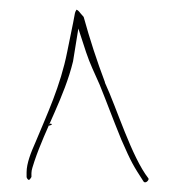

<svg xmlns="http://www.w3.org/2000/svg" viewBox="-20 -666 371 397"><path d="M35 -300C35 -299 37 -294 40 -294C41 -294 44 -298 45 -300V-308C45 -315 48 -322 51 -332C74 -401 113 -465 131 -539L142 -607L158 -558C166 -534 175 -516 186 -491C203 -449 211 -426 231 -377C252 -329 256 -323 276 -292C280 -284 289 -294 287 -297C252 -342 222 -441 197 -495V-496C180 -541 166 -584 153 -631L146 -639C143 -643 141 -645 138 -646C138 -645 136 -643 135 -639C130 -611 125 -590 119 -559C105 -488 77 -429 53 -371C44 -351 35 -328 35 -310ZM81 -408C82 -410 87 -412 87 -408C87 -408 81 -406 81 -406C81 -406 81 -408 81 -408ZM131 -542C131 -542 131 -541 131 -541C131 -541 131 -542 131 -542ZM135 -639Z"/></svg>

Font: Stray Cat
Style: HlCn
Weight: 100
Version: Version 1.0